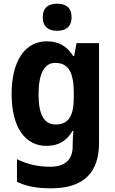

<svg xmlns="http://www.w3.org/2000/svg" viewBox="-20 -781 624 1041"><path d="M290 -761C243 -761 212 -741 212 -687C212 -635 244 -614 290 -614C335 -614 368 -635 368 -687C368 -741 336 -761 290 -761ZM234 -557C117 -557 43 -453 43 -271C43 -91 116 10 232 10C300 10 343 -20 373 -71H378C376 -49 374 -18 374 1V13C374 87 330 123 253 123C184 123 130 110 72 82V205C125 230 182 240 257 240C436 240 517 153 517 -7V-547H395L382 -477H377C344 -529 300 -557 234 -557ZM279 -440C352 -440 380 -388 380 -276V-252C380 -152 351 -106 282 -106C220 -106 189 -158 189 -269C189 -381 220 -440 279 -440Z"/></svg>

Font: Noto Sans Devanagari SemiCondensed
Style: Bold
Weight: 700
Width: 4
Designer: Jelle Bosma - Monotype Design Team
Foundry: Monotype Imaging Inc.
Version: Version 2.004